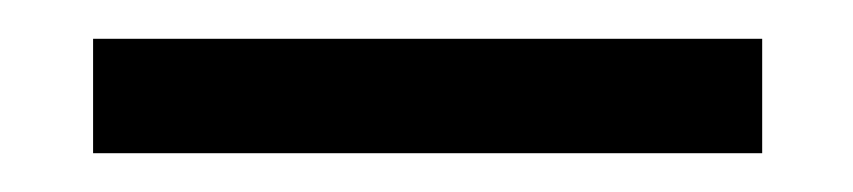

<svg xmlns="http://www.w3.org/2000/svg" viewBox="-20 0 440 99"><path d="M28 79V20H373V79Z"/></svg>

Font: Inconsolata Condensed
Style: Regular
Weight: 400
Width: 3
Monospace: yes
Designer: Raph Levien, Cyreal, Brenton Simpson
Foundry: Raph Levien, Cyreal, Google
Version: Version 3.000; ttfautohint (v1.8.2.53-6de2)